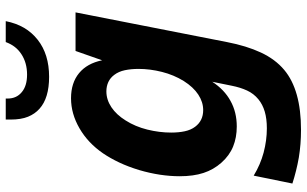

<svg xmlns="http://www.w3.org/2000/svg" viewBox="-212 -608 1027 642"><g transform="rotate(-90 301.0 -286.5)"><path d="M365.7 -635.3Q294.4 -635.3 258.8 -667.5Q241.7 -682.6 232.2 -705.8Q222.7 -729 222.7 -764.2V-780.3H293V-773.9Q293 -744.1 314.5 -726.6Q335.4 -709 373 -709Q412.6 -709 441.4 -728Q455.6 -737.3 465.3 -749.8Q475.1 -762.2 481.9 -780.3H551.8Q544.9 -745.6 529.5 -719.2Q514.2 -692.9 489.3 -673.3Q440.9 -635.3 365.7 -635.3ZM188.5 207Q140.1 207 95.7 199.7Q73.2 195.8 51.8 190.4Q30.3 185.1 8.8 178.2L35.2 48.8Q72.3 71.3 112.3 82Q132.8 87.4 153.1 90.1Q173.3 92.8 193.4 92.8Q225.6 92.8 249.5 85.7Q273.4 78.6 290.5 64.5Q309.6 48.8 319.8 26.6Q330.1 4.4 335.9 -24.9L349.1 -89.8Q322.8 -49.3 285.2 -28.8Q247.6 -7.8 199.7 -7.8Q162.6 -7.8 132.6 -20Q102.5 -32.2 78.6 -59.1Q55.2 -85.4 44.2 -119.1Q33.2 -152.8 33.2 -198.7Q33.2 -230.5 38.3 -264.6Q43.5 -298.8 53.7 -333.5Q64.9 -370.6 79.1 -400.6Q93.3 -430.7 109.9 -455.1Q144.5 -505.4 193.4 -533.7Q242.2 -562 293.9 -562Q345.2 -562 377.9 -535.2Q410.6 -508.3 420.9 -458L452.1 -546.9H581.1L481.9 -41Q469.2 24.9 446.8 73Q424.3 121.1 388.7 150.9Q321.8 207 188.5 207ZM254.4 -120.1Q281.2 -120.1 306.2 -136.5Q331.1 -152.8 351.6 -185.1Q372.1 -218.3 382.1 -258.1Q392.1 -297.9 392.1 -336.4Q392.1 -361.3 387.7 -382.1Q383.3 -402.8 372.1 -417.5Q362.3 -430.7 348.1 -437.3Q334 -443.8 316.9 -443.8Q289.1 -443.8 263.9 -427Q238.8 -410.2 219.7 -379.4Q199.2 -347.2 189.2 -306.9Q179.2 -266.6 179.2 -227.1Q179.2 -202.1 183.6 -181.6Q188 -161.1 198.7 -147Q218.8 -120.1 254.4 -120.1Z"/></g></svg>

Font: Hack
Style: Bold Italic
Weight: 700
Italic angle: -11°
Monospace: yes
Designer: Christopher Simpkins
Foundry: Christopher Simpkins
Version: Version 2.017; ttfautohint (v1.4.1) -l 4 -r 80 -G 350 -x 0 -